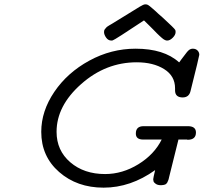

<svg xmlns="http://www.w3.org/2000/svg" viewBox="-20 -844 940 875"><path d="M168 -243.2Q168 -337.4 227.5 -425.3Q287.1 -513.2 387 -567.6Q486.8 -622.1 598.1 -622.1Q727.1 -622.1 795.9 -560.1H796.9Q800.8 -565.9 807.4 -574.5Q814 -583 816.9 -586.9Q819.8 -590.8 824.5 -596.9Q829.1 -603 831.1 -605.5Q833 -607.9 836.4 -611.6Q839.8 -615.2 842 -616.7Q844.2 -618.2 847.2 -619.6Q850.1 -621.1 853 -621.6Q856 -622.1 858.9 -622.1Q872.1 -622.1 880.1 -614Q888.2 -606 888.2 -594.2Q888.2 -588.4 848.1 -428.2Q841.3 -400.4 813 -399.9Q777.8 -399.9 777.8 -432.1V-441.9Q777.8 -498 728 -529.1Q678.2 -560.1 603 -560.1Q461.9 -560.1 349.9 -460.9Q237.8 -361.8 237.8 -243.2Q237.8 -158.2 300.3 -104.5Q362.8 -50.8 459 -50.8Q538.1 -50.8 610.6 -95.5Q683.1 -140.1 716.8 -208H632.8Q598.6 -208 599.1 -235.8Q599.1 -269 634.8 -269H835.9Q873 -269 873 -240.2Q873 -207 835 -207Q834 -207 832 -208H793V-207Q789.1 -189.9 751 -38.1Q751 -37.1 749.5 -31.5Q748 -25.9 747.6 -24.4Q747.1 -22.9 745.1 -18.6Q743.2 -14.2 742.2 -12Q741.2 -9.8 738 -6.8Q734.9 -3.9 731.9 -2.9Q729 -2 724.6 -1Q720.2 0 714.8 0H712.9Q698.7 0 689.9 -6.1Q681.2 -12.2 679.7 -17.6Q678.2 -22.9 678.2 -26.9Q678.2 -31.7 687 -68.8Q575.2 11.2 452.1 11.2Q331.1 11.2 249.5 -60.1Q168 -131.3 168 -243.2ZM454.1 -698.2Q454.1 -702.1 455.1 -705.6Q456.1 -709 459.2 -712.4Q462.4 -715.8 464.4 -718.5Q466.3 -721.2 471.2 -724.1Q476.1 -727.1 478 -728.5Q480 -730 485.6 -732.9Q491.2 -735.8 492.2 -736.8Q601.1 -803.7 617.7 -814Q634.3 -824.2 642.1 -824.2Q645 -824.2 648.2 -823.7Q651.4 -823.2 655.8 -820.6Q660.2 -817.9 663.1 -815.4Q666 -813 673.1 -806.9Q680.2 -800.8 685.8 -795.9Q691.4 -791 701.9 -781Q712.4 -771 722.2 -763.2Q775.4 -714.4 778.3 -708Q780.3 -705.1 780.3 -698.2Q780.3 -685.1 767.3 -672.1Q754.4 -659.2 742.2 -659.2Q739.3 -659.2 736.8 -659.7Q734.4 -660.2 730.7 -662.1Q727.1 -664.1 724.1 -666Q721.2 -668 716.3 -672.4Q711.4 -676.8 706.8 -680.9Q702.1 -685.1 694.1 -693.1Q686 -701.2 679.2 -708.5Q672.4 -715.8 659.7 -728Q647 -740.2 636.2 -751Q502.4 -662.1 494.1 -660.2Q492.2 -659.2 487.3 -659.2Q473.1 -659.2 463.6 -672.6Q454.1 -686 454.1 -698.2Z"/></svg>

Font: CMU Typewriter Text Variable Width
Style: Italic
Weight: 500
Italic angle: -14.04°
Version: Version 0.7.0